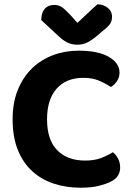

<svg xmlns="http://www.w3.org/2000/svg" viewBox="-20 -861 614 898"><path d="M539 -522Q539 -499 527 -481.5Q515 -464 499 -454Q473 -471 442.5 -484Q412 -497 370 -497Q290 -497 245 -446.5Q200 -396 200 -303Q200 -207 247.5 -158.5Q295 -110 378 -110Q421 -110 451.5 -121.5Q482 -133 508 -149Q523 -137 532.5 -118.5Q542 -100 542 -77Q542 -57 531.5 -39.5Q521 -22 495 -10Q475 0 441 8.5Q407 17 357 17Q290 17 232 -2Q174 -21 131 -60Q88 -99 63.5 -159.5Q39 -220 39 -303Q39 -381 63.5 -441Q88 -501 130 -541.5Q172 -582 228 -603Q284 -624 348 -624Q439 -624 489 -595Q539 -566 539 -522ZM342 -754Q365 -775 389 -798Q413 -821 436 -841Q465 -840 484.5 -824Q504 -808 504 -783Q504 -763 494.5 -749Q485 -735 460 -716L426 -687Q400 -667 382 -659.5Q364 -652 342 -652Q315 -652 294.5 -662.5Q274 -673 256 -690L173 -767Q173 -801 189 -819.5Q205 -838 234 -838Q253 -838 268.5 -828Q284 -818 310 -790Z"/></svg>

Font: Baloo Thambi 2
Style: Bold
Weight: 700
Designer: Aadarsh Rajan and Ek Type
Foundry: Ek Type
Version: Version 1.640;hotconv 1.0.111;makeotfexe 2.5.65597; ttfautoh